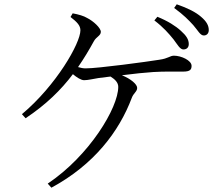

<svg xmlns="http://www.w3.org/2000/svg" viewBox="-20 -828 1040 893"><path d="M787 -645C806 -620 817 -598 833 -598C848 -598 858 -607 858 -623C858 -644 847 -662 821 -685C797 -707 761 -730 712 -750L698 -733C740 -701 765 -672 787 -645ZM879 -711C901 -686 911 -663 928 -663C941 -663 951 -672 951 -688C951 -709 941 -728 915 -750C891 -771 854 -790 802 -808L790 -791C835 -758 857 -735 879 -711ZM219 45C417 -62 534 -216 593 -373C601 -395 618 -402 618 -419C618 -436 589 -461 547 -478C602 -485 659 -491 693 -493C740 -496 801 -495 832 -495C865 -495 871 -505 871 -522C871 -547 823 -569 789 -569C770 -569 764 -556 720 -550C665 -541 436 -510 379 -510C367 -510 356 -512 343 -516C370 -555 394 -595 417 -637C428 -657 449 -662 449 -680C449 -698 414 -730 386 -744C370 -754 345 -761 318 -766L308 -749C339 -725 354 -709 354 -687C354 -627 241 -430 82 -297L99 -278C195 -342 264 -410 319 -483C337 -468 357 -455 371 -455C389 -455 413 -461 438 -465L494 -472C515 -459 530 -444 530 -424C530 -327 396 -104 202 26Z"/></svg>

Font: Noto Serif CJK KR
Style: Regular
Weight: 400
Designer: Ryoko NISHIZUKA 西塚涼子 (kana & ideographs); Frank Grießhammer (Latin, Greek & Cyrillic); Wenlong ZHANG 张文龙 (bopomofo); San
Foundry: Adobe
Version: Version 2.001;hotconv 1.1.0;makeotfexe 2.6.0